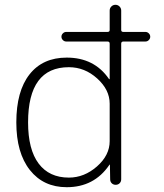

<svg xmlns="http://www.w3.org/2000/svg" viewBox="-20 -770 684 800"><path d="M267 -490Q97 -490 97 -260Q97 -147 141 -88.5Q185 -30 267 -30Q331 -30 384 -76.5Q437 -123 437 -182V-338Q437 -396 385 -443Q333 -490 267 -490ZM258 10Q161 10 104.5 -61.5Q48 -133 48 -260Q48 -390 103 -460Q158 -530 258 -530Q373 -530 434 -441Q434 -440 436 -440Q437 -440 437 -441V-588Q437 -597 428 -597H256Q248 -597 242 -603Q236 -609 236 -617Q236 -625 242 -631Q248 -637 256 -637H428Q437 -637 437 -645V-726Q437 -736 444 -743Q451 -750 461 -750Q471 -750 478 -743Q485 -736 485 -726V-645Q485 -637 494 -637H586Q594 -637 600 -631Q606 -625 606 -617Q606 -609 600 -603Q594 -597 586 -597H494Q485 -597 485 -588V-23Q485 -13 478.5 -6.5Q472 0 462 0Q452 0 445.5 -6.5Q439 -13 439 -23L438 -83Q438 -84 437 -84Q435 -84 435 -82Q372 10 258 10Z"/></svg>

Font: Rounded Mplus 1c Light
Style: Regular
Weight: 300
Version: Version 1.059.20150529